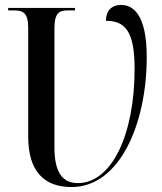

<svg xmlns="http://www.w3.org/2000/svg" viewBox="-20 -746 656 776"><path d="M269 10C464 10 573 -246 573 -515C573 -691 516 -726 469 -726C430 -726 408 -701 408 -662C486 -662 524 -619 524 -468C524 -199 430 -6 295 -6C234 -6 200 -47 200 -151V-630C200 -695 219 -704 257 -704H283V-714H13V-704H35C73 -704 94 -695 94 -633V-194C94 -54 158 10 269 10Z"/></svg>

Font: Noto Serif Display Condensed Medium
Style: Regular
Weight: 500
Width: 3
Designer: Monotype Design Team
Foundry: Monotype Imaging Inc.
Version: Version 2.009